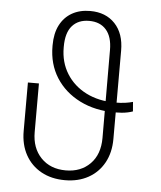

<svg xmlns="http://www.w3.org/2000/svg" viewBox="-53 -783 703 840"><g transform="rotate(5 298.5 -363.5)"><path d="M530.3 -357.4 533.7 -315.9Q524.4 -312.5 512 -309.8Q499.5 -307.1 485.4 -305.9Q471.2 -304.7 455.6 -304.7Q368.2 -304.7 301 -338.4Q233.9 -372.1 196 -431.6Q158.2 -491.2 158.2 -569.3V-573.7Q158.2 -626 177 -662.4Q195.8 -698.7 229.7 -718Q263.7 -737.3 309.6 -737.3Q377.9 -737.3 418.5 -694.3Q459 -651.4 459 -576.2V-188.5Q459 -128.4 434.3 -83.7Q409.7 -39.1 365.5 -14.6Q321.3 9.8 263.2 9.8Q203.6 9.8 158.9 -14.9Q114.3 -39.6 89.6 -84.2Q64.9 -128.9 64.9 -188.5V-401.9H113.3V-188.5Q113.3 -118.2 154.3 -75.7Q195.3 -33.2 263.2 -33.2Q329.1 -33.2 370.1 -74.7Q411.1 -116.2 411.1 -188.5L410.2 -574.7Q410.2 -632.8 383.5 -663.3Q356.9 -693.8 308.6 -693.8Q261.2 -693.8 234.4 -663.6Q207.5 -633.3 207.5 -571.8V-567.9Q207.5 -503.4 238.5 -453.6Q269.5 -403.8 324.7 -375.7Q379.9 -347.7 452.6 -347.7Q464.4 -347.7 475.1 -348.4Q485.8 -349.1 495.6 -350.3Q505.4 -351.6 514.2 -353.5Q522.9 -355.5 530.3 -357.4Z"/></g></svg>

Font: Inter 17pt ExtraLight
Style: Regular
Weight: 250
Version: Version 4.001;git-66647c0bb